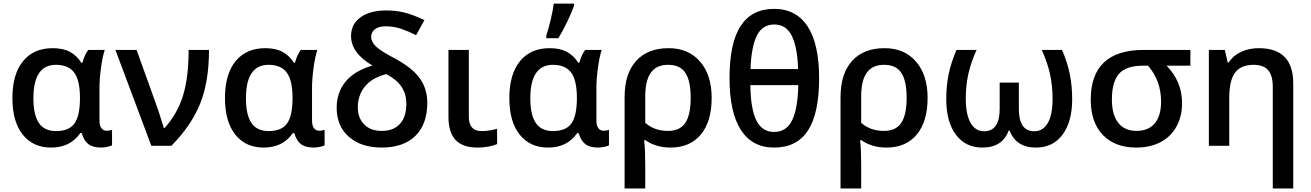

<svg xmlns="http://www.w3.org/2000/svg" viewBox="-20 -821 7379 1081"><path d="M295.9 -83Q367.2 -83 398.2 -124.3Q429.2 -165.5 430.2 -263.2V-269Q430.2 -369.6 397.5 -412.8Q364.7 -456.1 294.9 -456.1Q168 -456.1 168 -267.1Q168 -174.8 198.7 -128.9Q229.5 -83 295.9 -83ZM268.1 9.8Q165.5 9.8 107.7 -63.5Q49.8 -136.7 49.8 -268.1Q49.8 -403.3 109.6 -476.6Q169.4 -549.8 276.9 -549.8Q335.4 -549.8 373.8 -529.1Q412.1 -508.3 438 -467.8H443.8Q457 -515.1 477.1 -540H569.8Q556.6 -500 548.3 -437.3Q540 -374.5 540 -325.2V-142.1Q540 -114.3 550.8 -99.6Q561.5 -85 581.1 -85Q596.2 -85 610.8 -89.8V-2.9Q603 2 583.7 5.9Q564.5 9.8 549.8 9.8Q503.4 9.8 478 -9.3Q452.6 -28.3 439.9 -71.8H432.1Q376 9.8 268.1 9.8Z M629.9 -540H749L855 -245.1Q870.6 -204.6 902.8 -100.1H906.7Q979.5 -181.6 1010.7 -283.7Q1042 -385.7 1042 -540H1156.7Q1156.7 -361.3 1106.9 -237.5Q1057.1 -113.8 944.8 0H832Z M1492.7 -83Q1564 -83 1595 -124.3Q1626 -165.5 1627 -263.2V-269Q1627 -369.6 1594.2 -412.8Q1561.5 -456.1 1491.7 -456.1Q1364.7 -456.1 1364.7 -267.1Q1364.7 -174.8 1395.5 -128.9Q1426.3 -83 1492.7 -83ZM1464.8 9.8Q1362.3 9.8 1304.4 -63.5Q1246.6 -136.7 1246.6 -268.1Q1246.6 -403.3 1306.4 -476.6Q1366.2 -549.8 1473.6 -549.8Q1532.2 -549.8 1570.6 -529.1Q1608.9 -508.3 1634.8 -467.8H1640.6Q1653.8 -515.1 1673.8 -540H1766.6Q1753.4 -500 1745.1 -437.3Q1736.8 -374.5 1736.8 -325.2V-142.1Q1736.8 -114.3 1747.6 -99.6Q1758.3 -85 1777.8 -85Q1793 -85 1807.6 -89.8V-2.9Q1799.8 2 1780.5 5.9Q1761.2 9.8 1746.6 9.8Q1700.2 9.8 1674.8 -9.3Q1649.4 -28.3 1636.7 -71.8H1628.9Q1572.8 9.8 1464.8 9.8Z M2076.7 -452.1Q1956.5 -522.5 1956.5 -618.2Q1956.5 -685.1 2009.8 -723.6Q2063 -762.2 2154.8 -762.2Q2206.1 -762.2 2253.4 -751.2Q2300.8 -740.2 2369.6 -708L2322.8 -623Q2281.2 -644 2239.7 -658.4Q2198.2 -672.9 2150.9 -672.9Q2112.3 -672.9 2091.1 -656.5Q2069.8 -640.1 2069.8 -612.8Q2069.8 -584.5 2098.1 -558.1Q2126.5 -531.7 2204.6 -491.2Q2301.8 -438.5 2343.8 -379.6Q2385.7 -320.8 2385.7 -242.2Q2385.7 -121.6 2318.6 -55.9Q2251.5 9.8 2128.9 9.8Q2013.7 9.8 1944.6 -50.5Q1875.5 -110.8 1875.5 -213.9Q1875.5 -300.8 1925.8 -361.6Q1976.1 -422.4 2076.7 -452.1ZM2267.6 -236.8Q2267.6 -292.5 2240.2 -333Q2212.9 -373.5 2154.8 -403.8Q2075.2 -383.3 2034.9 -334.5Q1994.6 -285.6 1994.6 -215.8Q1994.6 -156.7 2030.5 -120.4Q2066.4 -84 2128.9 -84Q2195.8 -84 2231.7 -123.3Q2267.6 -162.6 2267.6 -236.8Z M2619.6 -540V-164.1Q2619.6 -83 2690.9 -83Q2734.4 -83 2778.8 -96.2V-9.8Q2760.7 -1.5 2731 4.2Q2701.2 9.8 2668.9 9.8Q2584.5 9.8 2544.7 -33.2Q2504.9 -76.2 2504.9 -163.1V-540Z M2847.7 0ZM3093.8 -83Q3165 -83 3196 -124.3Q3227.1 -165.5 3228 -263.2V-269Q3228 -369.6 3195.3 -412.8Q3162.6 -456.1 3092.8 -456.1Q2965.8 -456.1 2965.8 -267.1Q2965.8 -174.8 2996.6 -128.9Q3027.3 -83 3093.8 -83ZM3065.9 9.8Q2963.4 9.8 2905.5 -63.5Q2847.7 -136.7 2847.7 -268.1Q2847.7 -403.3 2907.5 -476.6Q2967.3 -549.8 3074.7 -549.8Q3133.3 -549.8 3171.6 -529.1Q3210 -508.3 3235.8 -467.8H3241.7Q3254.9 -515.1 3274.9 -540H3367.7Q3354.5 -500 3346.2 -437.3Q3337.9 -374.5 3337.9 -325.2V-142.1Q3337.9 -114.3 3348.6 -99.6Q3359.4 -85 3378.9 -85Q3394 -85 3408.7 -89.8V-2.9Q3400.9 2 3381.6 5.9Q3362.3 9.8 3347.7 9.8Q3301.3 9.8 3275.9 -9.3Q3250.5 -28.3 3237.8 -71.8H3230Q3173.8 9.8 3065.9 9.8ZM3055.7 -620.1Q3068.8 -660.2 3081.1 -712.2Q3093.3 -764.2 3097.7 -800.8H3211.9V-789.1Q3200.2 -754.4 3175.3 -702.1Q3150.4 -649.9 3124 -606H3055.7Z M3986.8 -270Q3986.8 -136.7 3925.8 -63.5Q3864.7 9.8 3754.9 9.8Q3673.3 9.8 3612.8 -32.2H3606.9Q3612.8 26.4 3612.8 100.1V240.2H3496.6V-273.9Q3496.6 -405.8 3561.3 -477.8Q3626 -549.8 3744.6 -549.8Q3856 -549.8 3921.4 -474.4Q3986.8 -398.9 3986.8 -270ZM3741.7 -456.1Q3676.3 -456.1 3644.5 -412.1Q3612.8 -368.2 3612.8 -276.9V-129.9Q3663.6 -84 3740.7 -84Q3808.6 -84 3838.6 -129.4Q3868.7 -174.8 3868.7 -270Q3868.7 -365.7 3838.9 -410.9Q3809.1 -456.1 3741.7 -456.1Z M4591.8 -380.9Q4591.8 -183.1 4529.3 -86.7Q4466.8 9.8 4338.4 9.8Q4215.3 9.8 4151.4 -89.4Q4087.4 -188.5 4087.4 -380.9Q4087.4 -579.1 4150.1 -675Q4212.9 -771 4338.4 -771Q4462.9 -771 4527.3 -671.9Q4591.8 -572.8 4591.8 -380.9ZM4338.4 -78.1Q4407.7 -78.1 4439.7 -143.6Q4471.7 -209 4474.6 -341.8H4204.6Q4206.5 -205.6 4239 -141.8Q4271.5 -78.1 4338.4 -78.1ZM4339.4 -683.1Q4272 -683.1 4241 -619.9Q4210 -556.6 4205.6 -432.1H4473.6Q4469.2 -556.6 4437.7 -619.9Q4406.2 -683.1 4339.4 -683.1Z M5202.6 -270Q5202.6 -136.7 5141.6 -63.5Q5080.6 9.8 4970.7 9.8Q4889.2 9.8 4828.6 -32.2H4822.8Q4828.6 26.4 4828.6 100.1V240.2H4712.4V-273.9Q4712.4 -405.8 4777.1 -477.8Q4841.8 -549.8 4960.4 -549.8Q5071.8 -549.8 5137.2 -474.4Q5202.6 -398.9 5202.6 -270ZM4957.5 -456.1Q4892.1 -456.1 4860.4 -412.1Q4828.6 -368.2 4828.6 -276.9V-129.9Q4879.4 -84 4956.5 -84Q5024.4 -84 5054.4 -129.4Q5084.5 -174.8 5084.5 -270Q5084.5 -365.7 5054.7 -410.9Q5024.9 -456.1 4957.5 -456.1Z M5511.2 9.8Q5415.5 9.8 5361.6 -63Q5307.6 -135.7 5307.6 -262.2Q5307.6 -338.9 5321.3 -404.1Q5335 -469.2 5365.2 -540H5478.5Q5446.3 -469.2 5431.9 -404.3Q5417.5 -339.4 5417.5 -264.2Q5417.5 -177.7 5444.3 -129.9Q5471.2 -82 5520.5 -82Q5608.4 -82 5608.4 -208V-356H5716.3V-208Q5716.3 -82 5803.2 -82Q5853 -82 5879.6 -128.9Q5906.2 -175.8 5906.2 -263.2Q5906.2 -339.4 5891.4 -405.5Q5876.5 -471.7 5845.2 -540H5959.5Q5990.2 -468.8 6003.4 -402.3Q6016.6 -335.9 6016.6 -262.2Q6016.6 -136.2 5962.6 -63.2Q5908.7 9.8 5812.5 9.8Q5700.2 9.8 5664.6 -85.9H5659.2Q5623.5 9.8 5511.2 9.8Z M6635.3 -240.2Q6635.3 -166 6604 -108.9Q6572.8 -51.8 6514.6 -21Q6456.5 9.8 6377.4 9.8Q6257.3 9.8 6189.2 -61.3Q6121.1 -132.3 6121.1 -259.8Q6121.1 -540 6420.4 -540H6682.1V-451.2H6548.3Q6635.3 -361.8 6635.3 -240.2ZM6240.2 -259.8Q6240.2 -174.8 6276.1 -129.4Q6312 -84 6379.4 -84Q6445.3 -84 6481.2 -126.2Q6517.1 -168.5 6517.1 -249Q6517.1 -367.7 6443.4 -451.2H6415.5Q6320.8 -451.2 6280.5 -405.8Q6240.2 -360.4 6240.2 -259.8Z M7261.2 240.2H7146V-332Q7146 -396.5 7119.6 -426.3Q7093.3 -456.1 7038.1 -456.1Q6966.3 -456.1 6933.6 -411.9Q6900.9 -367.7 6900.9 -269V0H6786.1V-540H6876L6892.1 -469.2H6897.9Q6922.4 -507.8 6967.3 -528.8Q7012.2 -549.8 7066.9 -549.8Q7261.2 -549.8 7261.2 -352.1Z"/></svg>

Font: Open Sans Semibold
Style: Regular
Weight: 600
Foundry: Ascender Corporation
Version: Version 1.10; ttfautohint (v1.5.65-e2d9)